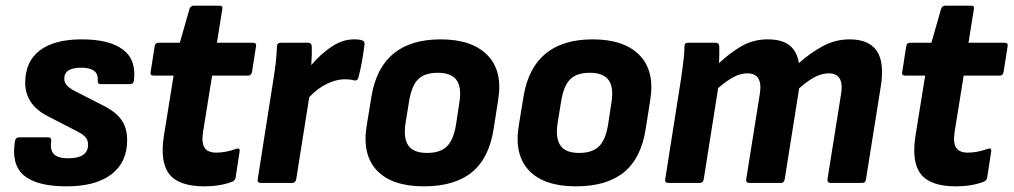

<svg xmlns="http://www.w3.org/2000/svg" viewBox="-20 -646 3579 678"><path d="M215 12Q110 12 64.5 -26.5Q19 -65 33 -148Q35 -161 47 -161H150Q162 -161 161 -148Q156 -115 171 -101Q186 -87 220 -87Q291 -87 291 -135Q291 -151 282 -161.5Q273 -172 251 -183L150 -235Q69 -276 69 -354Q69 -428 120 -467.5Q171 -507 269 -507Q366 -507 414 -471Q462 -435 453 -362Q451 -349 440 -349H335Q324 -349 325 -362Q329 -407 266 -407Q207 -407 207 -368Q207 -353 218.5 -342Q230 -331 255 -319L345 -273Q389 -251 409 -222.5Q429 -194 429 -151Q429 -73 373.5 -30.5Q318 12 215 12Z M702 12Q611 12 577.5 -31.5Q544 -75 559 -168L593 -379H523Q509 -379 512 -392L526 -482Q528 -495 539 -495H615L649 -614Q653 -626 664 -626H755Q768 -626 765 -614L746 -495H873Q887 -495 884 -482L870 -392Q867 -379 857 -379H729L697 -180Q691 -141 702.5 -124Q714 -107 744 -107Q776 -107 813 -120Q829 -126 826 -110L812 -19Q810 -8 799 -4Q778 4 753.5 8Q729 12 702 12Z M901 0Q888 0 890 -13L946 -369Q951 -400 954 -427.5Q957 -455 958 -482Q958 -495 972 -495H1068Q1080 -495 1081 -482Q1082 -452 1079 -416Q1113 -456 1151.5 -481.5Q1190 -507 1230 -507Q1251 -507 1260 -503Q1269 -500 1267 -487Q1264 -462 1258.5 -431Q1253 -400 1246 -373Q1243 -360 1231 -362Q1224 -364 1216 -365Q1208 -366 1196 -366Q1169 -366 1135.5 -350.5Q1102 -335 1072 -303L1026 -13Q1023 0 1012 0Z M1477 12Q1364 12 1311 -44Q1258 -100 1275 -203L1292 -307Q1326 -507 1536 -507Q1647 -507 1701.5 -451Q1756 -395 1739 -292L1723 -190Q1707 -87 1646 -37.5Q1585 12 1477 12ZM1488 -106Q1534 -106 1557.5 -128.5Q1581 -151 1590 -204L1602 -283Q1611 -338 1592 -363.5Q1573 -389 1526 -389Q1480 -389 1457 -366.5Q1434 -344 1425 -291L1412 -211Q1404 -158 1422 -132Q1440 -106 1488 -106Z M2014 12Q1901 12 1848 -44Q1795 -100 1812 -203L1829 -307Q1863 -507 2073 -507Q2184 -507 2238.5 -451Q2293 -395 2276 -292L2260 -190Q2244 -87 2183 -37.5Q2122 12 2014 12ZM2025 -106Q2071 -106 2094.5 -128.5Q2118 -151 2127 -204L2139 -283Q2148 -338 2129 -363.5Q2110 -389 2063 -389Q2017 -389 1994 -366.5Q1971 -344 1962 -291L1949 -211Q1941 -158 1959 -132Q1977 -106 2025 -106Z M2340 0Q2327 0 2329 -13L2385 -368Q2389 -398 2393 -427.5Q2397 -457 2397 -482Q2397 -495 2410 -495H2507Q2519 -495 2520 -482Q2520 -469 2520 -454Q2520 -439 2519 -423Q2557 -459 2598.5 -483Q2640 -507 2691 -507Q2742 -507 2768.5 -485.5Q2795 -464 2801 -423Q2841 -459 2885.5 -483Q2930 -507 2980 -507Q3048 -507 3076 -466.5Q3104 -426 3090 -339L3038 -13Q3037 0 3025 0H2914Q2901 0 2902 -13L2950 -314Q2962 -387 2906 -387Q2882 -387 2856.5 -373.5Q2831 -360 2802 -334L2751 -13Q2749 0 2738 0H2627Q2613 0 2615 -13L2663 -314Q2675 -387 2619 -387Q2595 -387 2570.5 -374Q2546 -361 2516 -335L2465 -13Q2463 0 2451 0Z M3356 12Q3265 12 3231.5 -31.5Q3198 -75 3213 -168L3247 -379H3177Q3163 -379 3166 -392L3180 -482Q3182 -495 3193 -495H3269L3303 -614Q3307 -626 3318 -626H3409Q3422 -626 3419 -614L3400 -495H3527Q3541 -495 3538 -482L3524 -392Q3521 -379 3511 -379H3383L3351 -180Q3345 -141 3356.5 -124Q3368 -107 3398 -107Q3430 -107 3467 -120Q3483 -126 3480 -110L3466 -19Q3464 -8 3453 -4Q3432 4 3407.5 8Q3383 12 3356 12Z"/></svg>

Font: Sofia Sans ExtraBold
Style: Italic
Weight: 800
Italic angle: -9°
Designer: Botio Nikoltchev, Ani Petrova
Foundry: lettersoup
Version: Version 4.100; ttfautohint (v1.8.4.7-5d5b)